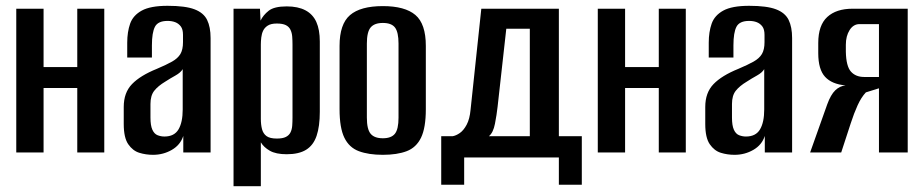

<svg xmlns="http://www.w3.org/2000/svg" viewBox="-20 -525 3182 661"><path d="M36 0V-495H130V-294H246V-495H339V0H246V-222H130V0Z M507 8Q482 8 459.5 1Q437 -6 421.5 -28.5Q406 -51 406 -98V-157Q406 -206 434.5 -235.5Q463 -265 520 -288Q553 -302 572.5 -313Q592 -324 601 -339Q610 -354 610 -380V-405Q610 -424 602.5 -434Q595 -444 583.5 -448.5Q572 -453 557 -453Q524 -453 513.5 -433Q503 -413 503 -369V-327H418V-378Q418 -415 428 -443.5Q438 -472 468 -488.5Q498 -505 557 -505Q618 -505 649.5 -493Q681 -481 693 -456.5Q705 -432 705 -394V0H611V-57Q601 -26 571.5 -9Q542 8 507 8ZM546 -55Q580 -55 594.5 -79.5Q609 -104 609 -148V-287Q602 -275 584 -265Q566 -255 549 -244Q524 -229 511 -212.5Q498 -196 498 -167V-120Q498 -93 504.5 -78.5Q511 -64 522.5 -59.5Q534 -55 546 -55Z M784 116V-495H875L877 -454Q886 -473 905 -488Q924 -503 967 -503Q1006 -503 1031.5 -489.5Q1057 -476 1069 -449.5Q1081 -423 1081 -382V-140Q1081 -90 1070 -57.5Q1059 -25 1034 -9.5Q1009 6 967 6Q930 6 909 -6Q888 -18 878 -35V116ZM933 -48Q953 -48 964 -53.5Q975 -59 980 -69Q985 -79 986 -92Q987 -105 987 -120V-371Q987 -386 986 -399Q985 -412 980 -422.5Q975 -433 964 -438.5Q953 -444 933 -444Q913 -444 902 -437Q891 -430 886 -419.5Q881 -409 879.5 -396Q878 -383 878 -372V-116Q878 -96 882 -80.5Q886 -65 897.5 -56.5Q909 -48 933 -48Z M1298 8Q1249 8 1215.5 -4.5Q1182 -17 1165.5 -51Q1149 -85 1149 -149V-367Q1149 -442 1185 -473Q1221 -504 1298 -504Q1374 -504 1410 -473.5Q1446 -443 1446 -367V-149Q1446 -85 1429.5 -51Q1413 -17 1380 -4.5Q1347 8 1298 8ZM1298 -49Q1327 -49 1339.5 -64.5Q1352 -80 1352 -120V-375Q1352 -414 1340 -430Q1328 -446 1298 -446Q1269 -446 1256 -430.5Q1243 -415 1243 -375V-120Q1243 -80 1256 -64.5Q1269 -49 1298 -49Z M1499 111V-56H1538Q1550 -58 1563 -67Q1576 -76 1586.5 -95.5Q1597 -115 1600 -147L1637 -495H1904V-56H1983V111H1904V17H1578V111ZM1663 -56H1804V-426H1723L1693 -157Q1690 -130 1684 -99Q1678 -68 1663 -56Z M2038 0V-495H2132V-294H2248V-495H2341V0H2248V-222H2132V0Z M2509 8Q2484 8 2461.5 1Q2439 -6 2423.5 -28.5Q2408 -51 2408 -98V-157Q2408 -206 2436.5 -235.5Q2465 -265 2522 -288Q2555 -302 2574.5 -313Q2594 -324 2603 -339Q2612 -354 2612 -380V-405Q2612 -424 2604.5 -434Q2597 -444 2585.5 -448.5Q2574 -453 2559 -453Q2526 -453 2515.5 -433Q2505 -413 2505 -369V-327H2420V-378Q2420 -415 2430 -443.5Q2440 -472 2470 -488.5Q2500 -505 2559 -505Q2620 -505 2651.5 -493Q2683 -481 2695 -456.5Q2707 -432 2707 -394V0H2613V-57Q2603 -26 2573.5 -9Q2544 8 2509 8ZM2548 -55Q2582 -55 2596.5 -79.5Q2611 -104 2611 -148V-287Q2604 -275 2586 -265Q2568 -255 2551 -244Q2526 -229 2513 -212.5Q2500 -196 2500 -167V-120Q2500 -93 2506.5 -78.5Q2513 -64 2524.5 -59.5Q2536 -55 2548 -55Z M2769 0 2828 -166Q2840 -199 2855.5 -214Q2871 -229 2891 -231Q2844 -235 2820.5 -260.5Q2797 -286 2797 -342V-377Q2797 -438 2828 -466.5Q2859 -495 2915 -495H3105V0H3006V-221L2961 -207Q2945 -190 2932.5 -162.5Q2920 -135 2909 -101L2876 0ZM2955 -260H3006V-442H2939Q2918 -442 2905 -421.5Q2892 -401 2892 -371V-347Q2893 -297 2909.5 -278.5Q2926 -260 2955 -260Z"/></svg>

Font: Alumni Sans SemiBold
Style: Regular
Weight: 600
Designer: Robert E. Leuschke
Foundry: Robert E. Leuschke
Version: Version 1.018